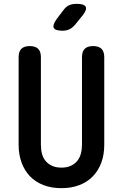

<svg xmlns="http://www.w3.org/2000/svg" viewBox="-20 -970 640 1000"><path d="M77 -672Q77 -702 91.5 -716Q106 -730 135 -730Q164 -730 178.5 -716Q193 -702 193 -672V-216Q193 -190 199 -168Q205 -146 218.5 -130.5Q232 -115 252 -106Q272 -97 300 -97Q328 -97 348 -106Q368 -115 381.5 -131Q395 -147 401 -169Q407 -191 407 -216V-672Q407 -702 421.5 -716Q436 -730 465 -730Q494 -730 508.5 -716Q523 -702 523 -672V-216Q523 -164 507.5 -122.5Q492 -81 463.5 -51.5Q435 -22 393.5 -6Q352 10 300 10Q248 10 206.5 -6Q165 -22 136.5 -51.5Q108 -81 92.5 -123Q77 -165 77 -216ZM306 -810Q267 -810 260 -825Q253 -840 276 -872L311 -918Q324 -936 340.5 -943Q357 -950 379 -950Q419 -950 426.5 -934.5Q434 -919 409 -888L370 -840Q357 -825 341.5 -817.5Q326 -810 306 -810Z"/></svg>

Font: Maple Mono SemiBold
Style: Regular
Weight: 600
Monospace: yes
Designer: subframe7536
Version: Version 7.000